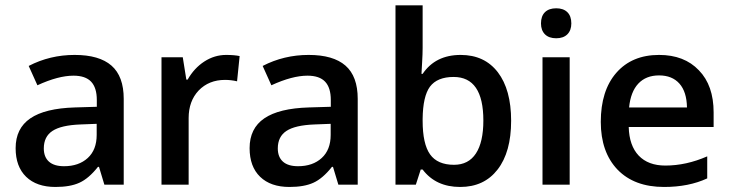

<svg xmlns="http://www.w3.org/2000/svg" viewBox="-20 -704 2784 732"><path d="M147 -138.2Q147 -105.5 166.5 -87.9Q186 -70.3 224.1 -70.3Q280.3 -70.3 314.5 -101.6Q348.6 -132.8 348.6 -189.9V-231.9L286.1 -229.5Q212.9 -226.6 179.9 -204.8Q147 -183.1 147 -138.2ZM451.7 0H377.9L357.4 -67.9H353.5Q318.4 -23.4 282.7 -7.3Q247.6 8.8 191.4 8.8Q119.6 8.8 79.6 -30Q39.6 -68.8 39.6 -139.2Q39.6 -214.4 95.5 -252.7Q151.4 -291 265.6 -294.4L349.1 -296.9V-322.8Q349.1 -369.6 327.4 -392.6Q305.7 -415.5 260.3 -415.5Q202.1 -415.5 122.6 -378.9L89.4 -452.6Q170.4 -494.6 264.6 -494.6Q358.4 -494.6 405 -453.9Q451.7 -413.1 451.7 -327.1Z M695.3 -400.4Q720.2 -444.3 759 -469.5Q797.9 -494.6 842.3 -494.6Q873.5 -494.6 893.6 -490.2L883.8 -394Q860.8 -399.4 837.9 -399.4Q776.4 -399.4 737.3 -358.9Q699.2 -318.4 699.2 -253.9V0H595.7V-485.8H676.8L690.4 -400.4Z M1039.1 -138.2Q1039.1 -105.5 1058.6 -87.9Q1078.1 -70.3 1116.2 -70.3Q1172.4 -70.3 1206.5 -101.6Q1240.7 -132.8 1240.7 -189.9V-231.9L1178.2 -229.5Q1105 -226.6 1072 -204.8Q1039.1 -183.1 1039.1 -138.2ZM1343.8 0H1270L1249.5 -67.9H1245.6Q1210.4 -23.4 1174.8 -7.3Q1139.6 8.8 1083.5 8.8Q1011.7 8.8 971.7 -30Q931.6 -68.8 931.6 -139.2Q931.6 -214.4 987.5 -252.7Q1043.5 -291 1157.7 -294.4L1241.2 -296.9V-322.8Q1241.2 -369.6 1219.5 -392.6Q1197.8 -415.5 1152.3 -415.5Q1094.2 -415.5 1014.6 -378.9L981.4 -452.6Q1062.5 -494.6 1156.7 -494.6Q1250.5 -494.6 1297.1 -453.9Q1343.8 -413.1 1343.8 -327.1Z M1591.3 -422.4Q1640.1 -494.6 1736.3 -494.6Q1827.1 -494.6 1877.9 -428.7Q1928.7 -362.3 1928.7 -243.7Q1928.7 -124 1877 -57.6Q1825.7 8.8 1734.4 8.8Q1641.6 8.8 1591.3 -57.6H1584L1565.4 0H1487.8V-683.6H1591.3V-521Q1591.3 -499 1589.4 -467.3L1586.9 -422.4ZM1822.8 -244.6Q1822.8 -410.6 1709.5 -410.6Q1647 -410.6 1619.1 -373.5Q1592.3 -336.9 1591.3 -251V-243.7Q1591.3 -155.3 1619.6 -115.5Q1647.9 -75.7 1710.9 -75.7Q1766.1 -75.7 1794.4 -118.9Q1822.8 -162.1 1822.8 -244.6Z M2100.6 -558.1Q2072.8 -558.1 2057.6 -573.2Q2042.5 -588.4 2042.5 -614.7Q2042.5 -642.6 2057.6 -657.5Q2072.8 -672.4 2100.6 -672.4Q2127.9 -672.4 2143.1 -657.5Q2158.2 -642.6 2158.2 -614.7Q2158.2 -588.4 2143.1 -573.2Q2127.9 -558.1 2100.6 -558.1ZM2151.9 -485.8V0H2048.3V-485.8Z M2676.3 -23.9Q2606 8.8 2511.7 8.8Q2398.4 8.8 2334.5 -57.1Q2270.5 -124 2270.5 -239.3Q2270.5 -358.4 2329.6 -426.3Q2389.2 -494.6 2492.7 -494.6Q2588.9 -494.6 2644.5 -436Q2700.7 -378.4 2700.7 -275.4V-219.7H2377Q2378.9 -148.9 2415 -110.8Q2451.2 -72.8 2516.6 -72.8Q2596.2 -72.8 2676.3 -107.9ZM2599.1 -294.4Q2598.1 -354 2570.3 -385.3Q2542.5 -416.5 2492.7 -416.5Q2442.9 -416.5 2413.6 -385.3Q2384.3 -354 2378.4 -294.4Z"/></svg>

Font: Khula Semibold
Style: Regular
Weight: 600
Designer: Erin McLaughlin, Steve Matteson
Version: Version 1.000;PS 1.0;hotconv 1.0.72;makeotf.lib2.5.5900